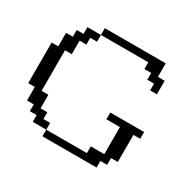

<svg xmlns="http://www.w3.org/2000/svg" viewBox="-97 -495 609 600"><g transform="rotate(30 207.5 -195.0)"><path d="M121.6 0V-23.9H268.1V-48.3H316.9V-146H268.1V-170.4H390.1V-146H365.7V-48.3H341.3V-23.9H316.9V0ZM72.8 -23.9V-48.3H48.3V-72.8H23.9V-121.6H0V-268.1H23.9V-316.9H48.3V-341.3H72.8V-365.7H121.6V-341.3H97.2V-316.9H72.8V-268.1H48.3V-121.6H72.8V-72.8H97.2V-48.3H121.6V-23.9ZM341.3 -292.5V-316.9H316.9V-341.3H292.5V-365.7H121.6V-390.1H341.3V-341.3H365.7V-292.5Z"/></g></svg>

Font: FS Mondwest Regular
Style: Regular
Weight: 400
Designer: NZWStudios2024
Foundry: https://fontstruct.com
Version: Version 1.0